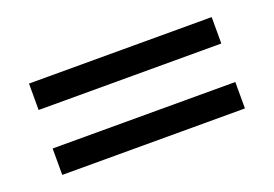

<svg xmlns="http://www.w3.org/2000/svg" viewBox="-49 -471 683 478"><g transform="rotate(-20 292.0 -232.0)"><path d="M534 -353V-283H50V-353ZM534 -181V-111H50V-181Z"/></g></svg>

Font: ColatingCofangSans
Style: Regular
Weight: 400
Foundry: GNU
Version: Version 412.227;June 27, 2022;FontCreator 11.0.0.2412 32-bit